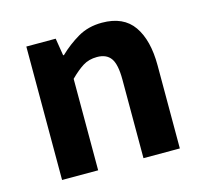

<svg xmlns="http://www.w3.org/2000/svg" viewBox="-78 -576 705 663"><g transform="rotate(-15 274.0 -244.5)"><path d="M66 0V-477H171L181 -415H184Q215 -445 252.5 -467Q290 -489 339 -489Q416 -489 451.5 -438Q487 -387 487 -297V0H357V-281Q357 -335 341.5 -357Q326 -379 292 -379Q263 -379 241.5 -365.5Q220 -352 195 -327V0Z"/></g></svg>

Font: Narnoor
Style: Bold
Weight: 700
Designer: S. Sridhar Murthy
Foundry: SIL International
Version: Version 3.000